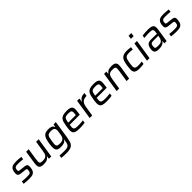

<svg xmlns="http://www.w3.org/2000/svg" viewBox="449 -2595 4652 4652"><g transform="rotate(-45 2775.0 -268.5)"><path d="M215 8Q193 8 168.5 7Q144 6 119.5 4Q95 2 72 0Q49 -2 31 -5L42 -76Q85 -71 129.5 -68.5Q174 -66 219 -66Q257 -66 280 -70Q303 -74 315.5 -83Q328 -92 334 -106.5Q340 -121 343 -142Q347 -166 346 -179Q345 -192 339 -199Q333 -206 321 -209Q309 -212 290 -214L162 -228Q128 -232 107.5 -242Q87 -252 77 -269.5Q67 -287 66.5 -311Q66 -335 71 -368Q79 -419 97.5 -448.5Q116 -478 144.5 -493.5Q173 -509 210.5 -513.5Q248 -518 294 -518Q334 -518 379 -514Q424 -510 454 -504L443 -433Q405 -439 365 -441.5Q325 -444 284 -444Q255 -444 232.5 -442.5Q210 -441 194.5 -433.5Q179 -426 169 -411.5Q159 -397 155 -371Q152 -350 152.5 -337.5Q153 -325 158.5 -318Q164 -311 175.5 -307.5Q187 -304 205 -302L340 -287Q369 -284 388.5 -277Q408 -270 418.5 -255Q429 -240 431 -213.5Q433 -187 426 -143Q419 -95 402 -65Q385 -35 359 -19Q333 -3 297 2.5Q261 8 215 8Z M894 0 902 -72H895Q873 -36 832 -14Q791 8 715 8Q660 8 628 -4Q596 -16 581.5 -40.5Q567 -65 566.5 -102.5Q566 -140 574 -191L623 -510H710L666 -223Q658 -171 657.5 -141Q657 -111 667.5 -95Q678 -79 701 -74.5Q724 -70 764 -70Q811 -70 839.5 -82Q868 -94 884.5 -117Q901 -140 909.5 -172.5Q918 -205 924 -247L965 -510H1052L973 0Z M1297 206Q1273 206 1248 205.5Q1223 205 1199.5 203.5Q1176 202 1155.5 200.5Q1135 199 1120 197L1130 127Q1147 128 1167.5 129Q1188 130 1209 130.5Q1230 131 1250.5 131.5Q1271 132 1289 132Q1345 132 1379 124.5Q1413 117 1433 97.5Q1453 78 1463 43.5Q1473 9 1482 -45L1485 -67H1480Q1454 -25 1410 -10Q1366 5 1306 5Q1251 5 1217 -7Q1183 -19 1166.5 -48.5Q1150 -78 1149 -128Q1148 -178 1160 -255Q1172 -333 1188.5 -383.5Q1205 -434 1231.5 -464Q1258 -494 1296 -506Q1334 -518 1388 -518Q1413 -518 1437.5 -515Q1462 -512 1482.5 -503.5Q1503 -495 1518.5 -479.5Q1534 -464 1541 -438H1547L1562 -510H1640L1572 -65Q1560 9 1545.5 60.5Q1531 112 1502 144Q1473 176 1424.5 191Q1376 206 1297 206ZM1353 -72Q1402 -72 1431 -85.5Q1460 -99 1476.5 -123Q1493 -147 1500.5 -181Q1508 -215 1514 -256Q1521 -299 1523.5 -330.5Q1526 -362 1518 -385Q1510 -415 1484 -428Q1458 -441 1410 -441Q1366 -441 1338.5 -435Q1311 -429 1294 -410Q1277 -391 1267 -354.5Q1257 -318 1248 -256Q1238 -195 1236.5 -158.5Q1235 -122 1246.5 -103Q1258 -84 1283.5 -78Q1309 -72 1353 -72Z M1939 8Q1861 8 1817 -5Q1773 -18 1754 -48.5Q1735 -79 1736 -129.5Q1737 -180 1749 -254Q1760 -325 1773.5 -375Q1787 -425 1814.5 -457Q1842 -489 1889.5 -503.5Q1937 -518 2016 -518Q2090 -518 2129 -503.5Q2168 -489 2183 -457.5Q2198 -426 2195 -376Q2192 -326 2181 -255L2176 -226H1832Q1824 -176 1823.5 -144.5Q1823 -113 1836.5 -95.5Q1850 -78 1881.5 -71.5Q1913 -65 1970 -65Q1988 -65 2009 -66Q2030 -67 2051.5 -68.5Q2073 -70 2094 -72Q2115 -74 2133 -76L2122 -6Q2106 -3 2084 -0.5Q2062 2 2037.5 4Q2013 6 1988 7Q1963 8 1939 8ZM2102 -288 2103 -296Q2111 -346 2110 -375.5Q2109 -405 2097 -420.5Q2085 -436 2061.5 -440.5Q2038 -445 2002 -445Q1957 -445 1929 -439Q1901 -433 1884.5 -416Q1868 -399 1859 -368.5Q1850 -338 1842 -288Z M2290 0 2369 -510H2447L2436 -413H2442Q2456 -445 2475.5 -465.5Q2495 -486 2518.5 -497.5Q2542 -509 2569.5 -513.5Q2597 -518 2628 -518L2615 -432Q2563 -432 2528 -420Q2493 -408 2470 -383Q2447 -358 2433.5 -319.5Q2420 -281 2412 -228L2377 0Z M2863 8Q2785 8 2741 -5Q2697 -18 2678 -48.5Q2659 -79 2660 -129.5Q2661 -180 2673 -254Q2684 -325 2697.5 -375Q2711 -425 2738.5 -457Q2766 -489 2813.5 -503.5Q2861 -518 2940 -518Q3014 -518 3053 -503.5Q3092 -489 3107 -457.5Q3122 -426 3119 -376Q3116 -326 3105 -255L3100 -226H2756Q2748 -176 2747.5 -144.5Q2747 -113 2760.5 -95.5Q2774 -78 2805.5 -71.5Q2837 -65 2894 -65Q2912 -65 2933 -66Q2954 -67 2975.5 -68.5Q2997 -70 3018 -72Q3039 -74 3057 -76L3046 -6Q3030 -3 3008 -0.5Q2986 2 2961.5 4Q2937 6 2912 7Q2887 8 2863 8ZM3026 -288 3027 -296Q3035 -346 3034 -375.5Q3033 -405 3021 -420.5Q3009 -436 2985.5 -440.5Q2962 -445 2926 -445Q2881 -445 2853 -439Q2825 -433 2808.5 -416Q2792 -399 2783 -368.5Q2774 -338 2766 -288Z M3555 0 3600 -288Q3608 -339 3608.5 -369.5Q3609 -400 3598.5 -415.5Q3588 -431 3564.5 -435.5Q3541 -440 3502 -440Q3455 -440 3426.5 -428Q3398 -416 3381 -393Q3364 -370 3356 -337.5Q3348 -305 3341 -263L3301 0H3214L3293 -510H3371L3364 -438H3370Q3392 -474 3433 -496Q3474 -518 3550 -518Q3606 -518 3638 -506Q3670 -494 3684.5 -469.5Q3699 -445 3699.5 -407.5Q3700 -370 3692 -319L3642 0Z M4139 -5Q4113 0 4073 4Q4033 8 3997 8Q3925 8 3885.5 -7.5Q3846 -23 3830.5 -55.5Q3815 -88 3817.5 -137.5Q3820 -187 3830 -255Q3841 -325 3855.5 -375Q3870 -425 3897 -456.5Q3924 -488 3966.5 -503Q4009 -518 4076 -518Q4111 -518 4149 -514Q4187 -510 4212 -505L4201 -434Q4178 -439 4145.5 -441.5Q4113 -444 4086 -444Q4040 -444 4011.5 -436.5Q3983 -429 3965 -408Q3947 -387 3936.5 -350.5Q3926 -314 3917 -255Q3908 -195 3907 -158Q3906 -121 3918 -100.5Q3930 -80 3957 -73Q3984 -66 4030 -66Q4057 -66 4089.5 -68.5Q4122 -71 4150 -76Z M4352 -650 4366 -743H4459L4445 -650ZM4254 0 4333 -510H4420L4341 0Z M4661 8Q4620 8 4590 1Q4560 -6 4542 -23Q4524 -40 4518 -68.5Q4512 -97 4519 -140Q4525 -183 4537 -212.5Q4549 -242 4569.5 -260.5Q4590 -279 4621.5 -287Q4653 -295 4698 -295Q4709 -295 4730.5 -294.5Q4752 -294 4778.5 -293.5Q4805 -293 4832.5 -292Q4860 -291 4884 -290L4889 -320Q4896 -364 4894 -388.5Q4892 -413 4877.5 -425.5Q4863 -438 4833.5 -441Q4804 -444 4754 -444Q4737 -444 4715.5 -443Q4694 -442 4672 -440.5Q4650 -439 4630.5 -437.5Q4611 -436 4598 -434L4609 -504Q4649 -511 4697 -514.5Q4745 -518 4796 -518Q4865 -518 4904.5 -507.5Q4944 -497 4963 -474Q4982 -451 4983 -413Q4984 -375 4976 -320L4926 0H4847L4855 -71H4849Q4833 -44 4810.5 -28.5Q4788 -13 4762.5 -5Q4737 3 4711 5.5Q4685 8 4661 8ZM4707 -64Q4749 -64 4782.5 -72Q4816 -80 4836 -109Q4862 -147 4871 -209L4875 -233H4711Q4683 -233 4664 -230Q4645 -227 4633.5 -218Q4622 -209 4615.5 -192Q4609 -175 4605 -148Q4601 -121 4603 -104.5Q4605 -88 4616 -79Q4627 -70 4649 -67Q4671 -64 4707 -64Z M5266 8Q5244 8 5219.5 7Q5195 6 5170.5 4Q5146 2 5123 0Q5100 -2 5082 -5L5093 -76Q5136 -71 5180.5 -68.5Q5225 -66 5270 -66Q5308 -66 5331 -70Q5354 -74 5366.5 -83Q5379 -92 5385 -106.5Q5391 -121 5394 -142Q5398 -166 5397 -179Q5396 -192 5390 -199Q5384 -206 5372 -209Q5360 -212 5341 -214L5213 -228Q5179 -232 5158.5 -242Q5138 -252 5128 -269.5Q5118 -287 5117.5 -311Q5117 -335 5122 -368Q5130 -419 5148.5 -448.5Q5167 -478 5195.5 -493.5Q5224 -509 5261.5 -513.5Q5299 -518 5345 -518Q5385 -518 5430 -514Q5475 -510 5505 -504L5494 -433Q5456 -439 5416 -441.5Q5376 -444 5335 -444Q5306 -444 5283.5 -442.5Q5261 -441 5245.5 -433.5Q5230 -426 5220 -411.5Q5210 -397 5206 -371Q5203 -350 5203.5 -337.5Q5204 -325 5209.5 -318Q5215 -311 5226.5 -307.5Q5238 -304 5256 -302L5391 -287Q5420 -284 5439.5 -277Q5459 -270 5469.5 -255Q5480 -240 5482 -213.5Q5484 -187 5477 -143Q5470 -95 5453 -65Q5436 -35 5410 -19Q5384 -3 5348 2.5Q5312 8 5266 8Z"/></g></svg>

Font: Azeri Sans
Style: Italic
Weight: 400
Designer: Hector Gatti & Omnibus-Type (original fonts) / Cristiano Sobral (main changes and remastering)
Foundry: Omnibus-Type
Version: Version 0.07;August 21, 2020;FontCreator 13.0.0.2681 64-bit;